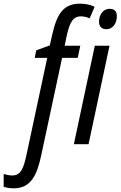

<svg xmlns="http://www.w3.org/2000/svg" viewBox="-140 -785 656 1045"><path d="M-65 240C30 240 62 164 84 62L198 -470H283L297 -536H212L223 -590C239 -663 258 -696 300 -696C317 -696 333 -692 348 -685L375 -748C354 -759 324 -765 296 -765C204 -765 169 -709 143 -591L131 -538L57 -511L49 -470H117L5 54C-11 128 -25 170 -73 170C-90 170 -106 166 -120 162V232C-103 237 -86 240 -65 240ZM440 -626C472 -626 496 -656 496 -697C496 -723 483 -737 457 -737C419 -737 399 -702 399 -667C399 -640 414 -626 440 -626ZM262 0H342L456 -536H376Z"/></svg>

Font: Noto Sans Condensed
Style: Italic
Weight: 400
Width: 3
Italic angle: -12°
Designer: Monotype Design Team
Foundry: Monotype Imaging Inc.
Version: Version 2.013